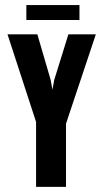

<svg xmlns="http://www.w3.org/2000/svg" viewBox="-20 -724 401 744"><path d="M119.8 0V-251.4L9.1 -591H124.7L176.5 -413.9L183.2 -376.2L190 -413.9L245 -591H351.4L235.8 -244.9V0ZM82.1 -646.5V-704.4H287.9V-646.5Z"/></svg>

Font: Alumni Sans Thin
Style: Regular
Weight: 100
Designer: Robert E. Leuschke
Foundry: Robert E. Leuschke
Version: Version 1.018